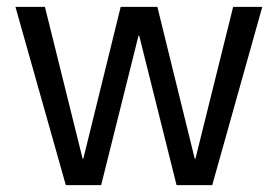

<svg xmlns="http://www.w3.org/2000/svg" viewBox="-20 -540 811 560"><path d="M172 0 25 -520H111L221 -77H223L332 -520H439L548 -77H550L660 -520H745L599 0H495L386 -436H384L275 0Z"/></svg>

Font: M PLUS 1
Style: Regular
Weight: 400
Designer: Coji Morishita
Foundry: UNDERFOREST DESIGN
Version: Version 1.001